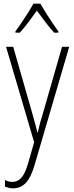

<svg xmlns="http://www.w3.org/2000/svg" viewBox="-20 -784 402 1046"><path d="M13 -529H52L156 -166Q169 -122 174 -101Q179 -80 183 -63H186Q192 -90 198.5 -114.5Q205 -139 214 -167L318 -529H357L169 113Q149 182 121 212Q93 242 51 242Q39 242 28.5 239.5Q18 237 7 233V197Q28 207 48 207Q75 207 95.5 185.5Q116 164 133 106L166 -9ZM200 -764Q213 -741 231.5 -711.5Q250 -682 268.5 -655Q287 -628 298 -613V-606H275Q252 -631 227 -664Q202 -697 181 -726Q161 -698 135.5 -664Q110 -630 88 -606H64V-613Q78 -632 96.5 -659Q115 -686 132.5 -714Q150 -742 162 -764Z"/></svg>

Font: Noto Sans Gujarati UI Condensed ExtraLight
Style: Regular
Weight: 200
Width: 3
Designer: Jelle Bosma - Monotype Design Team, Universal Thirst
Foundry: Monotype Imaging Inc.
Version: Version 2.106; ttfautohint (v1.8.4.7-5d5b)